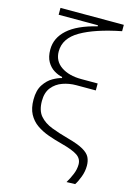

<svg xmlns="http://www.w3.org/2000/svg" viewBox="-136 -802 747 1066"><g transform="rotate(15 237.0 -269.0)"><path d="M357 193.5Q372 169 384.2 139.8Q396.5 110.5 396.5 82Q396.5 49.5 369 30.8Q341.5 12 274.5 -5.5Q234 -16 196 -29.5Q158 -43 127.5 -64.2Q97 -85.5 79.2 -118.8Q61.5 -152 61.5 -202Q61.5 -255.5 83 -288Q104.5 -320.5 133.2 -336.8Q162 -353 183 -357.5V-363.5Q159 -368 135 -382.8Q111 -397.5 95.2 -424.8Q79.5 -452 79.5 -494.5Q79.5 -561 134 -610Q188.5 -659 300.5 -686.5V-692.5H74.5V-732H438.5V-695.5Q290 -666 208.8 -619Q127.5 -572 127.5 -496.5Q127.5 -441 172.2 -410.5Q217 -380 288 -380H382.5V-340H270Q230 -340 193 -327Q156 -314 132.2 -284.5Q108.5 -255 108.5 -206.5Q108.5 -151.5 134.2 -121.5Q160 -91.5 204 -74.5Q248 -57.5 303.5 -42.5Q362.5 -26.5 392.5 -9.2Q422.5 8 432.8 29Q443 50 443 77Q443 109.5 431.2 141Q419.5 172.5 406.5 192Z"/></g></svg>

Font: Commissioner ExtraLight
Style: Regular
Weight: 200
Designer: Kostas Bartsokas
Foundry: Kostas Bartsokas
Version: Version 1.000; ttfautohint (v1.8.3)